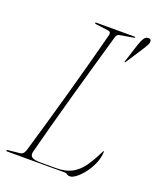

<svg xmlns="http://www.w3.org/2000/svg" viewBox="-137 -797 725 887"><g transform="rotate(20 225.5 -354.0)"><path d="M285 0H4Q-1 0 -1 -3Q-1 -7 5 -7L62.5 -13Q79.5 -14.5 86.5 -36Q107 -104.5 130.2 -185.5Q153.5 -266.5 177.2 -351.8Q201 -437 223 -518.2Q245 -599.5 262.5 -668Q264 -676.5 260.2 -680.5Q256.5 -684.5 251 -685L189 -693Q182.5 -694 182.5 -697Q182.5 -700 186.5 -700H376.5Q379.5 -700 379.5 -698Q379.5 -695 373 -694L308 -683Q294.5 -681.5 290 -664Q270 -595 246.8 -513.2Q223.5 -431.5 199.8 -346.8Q176 -262 154.5 -182.5Q133 -103 116.5 -39Q112.5 -21.5 123.5 -13.2Q134.5 -5 169.5 -5H242Q288 -5 318.5 -21Q349 -37 371.8 -68.5Q394.5 -100 417 -146Q421 -154 422.5 -154Q425 -154 424 -149Q423 -121.5 411 -93.5Q399 -65.5 381.2 -42.2Q363.5 -19 345.5 -5Q327.5 9 314.5 9Q305 9 300.2 4.5Q295.5 0 285 0ZM401 -667Q409 -691 417 -703.2Q425 -715.5 438 -715.5Q455.5 -715.5 451 -696Q449 -689.5 444.2 -681Q439.5 -672.5 433.5 -663L377 -576Q374.5 -572.5 372.5 -573Q371 -573.5 372.5 -578Z"/></g></svg>

Font: Fraunces 144pt S000 Thin
Style: Italic
Weight: 100
Italic angle: -16°
Version: Version 1.000; ttfautohint (v1.8.3)